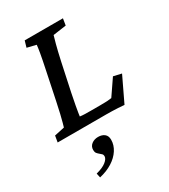

<svg xmlns="http://www.w3.org/2000/svg" viewBox="-207 -671 923 1049"><g transform="rotate(-30 255.0 -146.0)"><path d="M419.9 4.9Q400.4 2.9 380.9 2Q361.3 1 343.3 0.5Q325.2 0 311.5 0H1L7.8 -40L71.3 -53.7Q74.2 -63.5 79.1 -81.1Q84 -98.6 90.8 -127.4Q97.7 -156.2 106.4 -198.2L142.6 -372.1Q156.2 -436.5 162.1 -471.2Q168 -505.9 168.9 -519.5L112.3 -533.2L124 -573.2H365.2L358.4 -531.2L275.4 -519.5Q271.5 -506.8 261.7 -470.7Q252 -434.6 238.3 -372.1L201.2 -198.2Q192.4 -153.3 187 -125.5Q181.6 -97.7 179.7 -83Q177.7 -68.4 176.8 -62.5Q191.4 -60.5 206.5 -60.1Q221.7 -59.6 243.2 -59.6H304.7Q333 -59.6 347.2 -60.5Q361.3 -61.5 376 -63.5L443.4 -162.1L494.1 -150.4ZM106.4 281.2 100.6 253.9Q142.6 243.2 164.1 226.1Q185.5 209 185.5 192.4Q185.5 183.6 179.7 177.7Q173.8 171.9 167 166.5Q160.2 161.1 154.3 153.8Q148.4 146.5 148.4 132.8Q148.4 110.4 165.5 97.2Q182.6 84 207 84Q231.4 84 246.6 96.2Q261.7 108.4 261.7 132.8Q261.7 166 242.2 196.3Q222.7 226.6 188 248.5Q153.3 270.5 106.4 281.2Z"/></g></svg>

Font: Crimson Pro Medium
Style: Italic
Weight: 500
Italic angle: -12°
Designer: Jacques Le Bailly
Foundry: Baron von Fonthausen
Version: Version 1.003